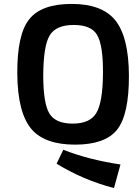

<svg xmlns="http://www.w3.org/2000/svg" viewBox="-20 -723 712 977"><path d="M564 -623Q635 -538 636 -340Q637 -139 575 -62Q514 13 362 13Q209 13 141 -65Q69 -149 68 -350Q67 -547 128 -624Q189 -703 345 -703Q496 -703 564 -623ZM233 -543Q201 -491 200 -340Q200 -198 231 -146Q262 -94 350 -94Q438 -94 470 -148Q503 -202 504 -350Q505 -495 473 -547Q443 -596 355 -596Q265 -596 233 -543ZM302 39Q428 89 593 114L560 234Q403 193 268 110Z"/></svg>

Font: Taylor Sans Upright Semi Bold
Style: Regular
Weight: 600
Italic angle: -8°
Designer: Natanael Gama
Version: Version 1.001 September 8, 2015